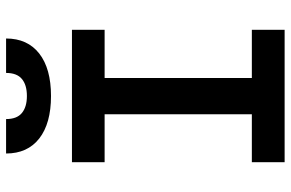

<svg xmlns="http://www.w3.org/2000/svg" viewBox="-181 -767 948 626"><g transform="rotate(-90 293.0 -454.0)"><path d="M77.1 0V-106.9H233.4V-586.9H77.1V-693.4H508.8V-586.9H351.6V-106.9H508.8V0ZM293 -761.7Q203.6 -761.7 154.5 -800Q105.5 -838.4 105.5 -908.2H217.8Q217.8 -873 237.5 -856.7Q257.3 -840.3 293 -840.3Q329.1 -840.3 348.6 -856.7Q368.2 -873 368.2 -908.2H480.5Q480.5 -838.4 431.4 -800Q382.3 -761.7 293 -761.7Z"/></g></svg>

Font: CaskaydiaCove NFP SemiBold
Style: Regular
Weight: 600
Designer: Aaron Bell
Foundry: Saja Typeworks
Version: Version 2111.001; VTT 6.35;Nerd Fonts 3.1.1